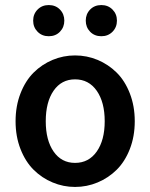

<svg xmlns="http://www.w3.org/2000/svg" viewBox="-20 -720 589 752"><path d="M273.9 12.2Q228 12.2 186 -5.4Q144 -22.9 111.8 -54.9Q79.6 -86.9 60.3 -136.2Q41 -185.5 41 -245.1Q41 -304.7 60.3 -354.2Q79.6 -403.8 111.8 -435.8Q144 -467.8 186 -485.4Q228 -502.9 273.9 -502.9Q320.3 -502.9 362.3 -485.4Q404.3 -467.8 436.8 -435.8Q469.2 -403.8 488.5 -354.2Q507.8 -304.7 507.8 -245.1Q507.8 -185.5 488.5 -136.2Q469.2 -86.9 436.8 -54.9Q404.3 -22.9 362.3 -5.4Q320.3 12.2 273.9 12.2ZM273.9 -82Q327.6 -82 358.9 -126.5Q390.1 -170.9 390.1 -245.1Q390.1 -319.8 358.9 -364.5Q327.6 -409.2 273.9 -409.2Q220.7 -409.2 189.9 -364.7Q159.2 -320.3 159.2 -245.1Q159.2 -170.9 189.9 -126.5Q220.7 -82 273.9 -82ZM170.9 -578.1Q144.5 -578.1 127.2 -595.7Q109.9 -613.3 109.9 -639.2Q109.9 -665 127.2 -682.6Q144.5 -700.2 170.9 -700.2Q197.8 -700.2 214.8 -682.6Q231.9 -665 231.9 -639.2Q231.9 -613.3 214.8 -595.7Q197.8 -578.1 170.9 -578.1ZM377 -578.1Q350.1 -578.1 333 -595.7Q315.9 -613.3 315.9 -639.2Q315.9 -665 333 -682.6Q350.1 -700.2 377 -700.2Q403.3 -700.2 420.7 -682.6Q438 -665 438 -639.2Q438 -613.3 420.7 -595.7Q403.3 -578.1 377 -578.1Z"/></svg>

Font: Source Sans 3 Semibold
Style: Regular
Weight: 600
Designer: Paul D. Hunt
Foundry: Adobe
Version: Version 3.052;hotconv 1.1.0;makeotfexe 2.6.0